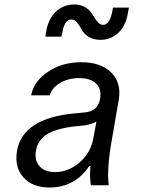

<svg xmlns="http://www.w3.org/2000/svg" viewBox="-20 -828 640 858"><path d="M427 -385Q435 -429 410 -454Q385 -479 333 -479Q286 -479 249 -457.5Q212 -436 202 -402H119Q132 -466 195.5 -508Q259 -550 343 -550Q430 -550 476.5 -504.5Q523 -459 511 -384L478 -193Q457 -73 466 0H386Q380 -35 384 -86H379Q314 10 201 10Q125 10 84.5 -35.5Q44 -81 56 -154Q81 -299 311 -321L362 -326Q417 -332 427 -385ZM411 -285Q392 -273 360 -268L311 -263Q230 -253 189.5 -227.5Q149 -202 141 -156Q133 -112 156.5 -85.5Q180 -59 226 -59Q286 -59 336 -102.5Q386 -146 397 -210ZM183 -664 187 -691Q197 -745 230.5 -776.5Q264 -808 312 -808Q337 -808 355.5 -798.5Q374 -789 384 -776Q394 -763 402 -749.5Q410 -736 419.5 -726.5Q429 -717 441 -717Q469 -717 481 -773L485 -794H556L551 -767Q542 -713 509 -681.5Q476 -650 428 -650Q397 -650 375.5 -664Q354 -678 345 -695.5Q336 -713 324.5 -727Q313 -741 299 -741Q269 -741 259 -685L254 -664Z"/></svg>

Font: CommitMono
Style: Italic
Weight: 400
Monospace: yes
Designer: Eigil Nikolajsen
Foundry: Eigil Nikolajsen
Version: Version 1.143